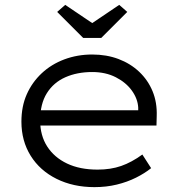

<svg xmlns="http://www.w3.org/2000/svg" viewBox="-20 -759 740 789"><path d="M368 10Q281 10 212.5 -24Q144 -58 106 -119Q68 -180 68 -259Q68 -322 90 -371.5Q112 -421 151.5 -458Q191 -495 244.5 -515Q298 -535 359 -535Q418 -535 467 -516.5Q516 -498 552 -464Q588 -430 607 -384Q626 -338 624 -282L623 -243H129L118 -306H566L548 -293V-317Q546 -353 522 -386.5Q498 -420 456 -441.5Q414 -463 359 -463Q297 -463 248.5 -441.5Q200 -420 172.5 -376Q145 -332 145 -264Q145 -202 174 -157Q203 -112 255.5 -87Q308 -62 381 -62Q435 -62 478 -77Q521 -92 565 -124L601 -68Q575 -47 539 -29Q503 -11 460 -0.5Q417 10 368 10ZM322 -603 215 -710 248 -739 374 -654H344L470 -739L503 -710L396 -603Z"/></svg>

Font: Lexend Exa Light
Style: Regular
Weight: 300
Designer: Bonnie Shaver-Troup, Thomas Jockin
Foundry: Lexend
Version: Version 1.007